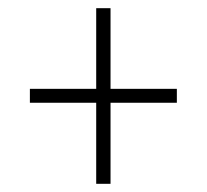

<svg xmlns="http://www.w3.org/2000/svg" viewBox="-20 -592 505 469"><path d="M215 -143V-341H53V-375H215V-572H250V-375H412V-341H250V-143Z"/></svg>

Font: Noto Serif Lao Condensed ExtraLight
Style: Regular
Weight: 200
Width: 3
Designer: Monotype Design Team
Foundry: Monotype Imaging Inc.
Version: Version 2.003; ttfautohint (v1.8.4.7-5d5b)